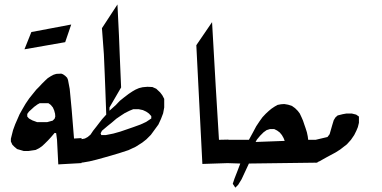

<svg xmlns="http://www.w3.org/2000/svg" viewBox="-20 -739 1729 870"><path d="M230.5 -210.9 229.5 -223.6 225.6 -238.3 219.7 -252 210 -263.7 199.2 -271.5H160.2L149.4 -265.6L134.8 -254.9L122.1 -243.2L111.3 -233.4L103.5 -222.7V-210.9L111.3 -202.1L127 -193.4L137.7 -189.5L148.4 -185.5H193.4L218.8 -192.4L227.5 -201.2ZM349.6 -113.3V0L244.1 5.9L238.3 -106.4L234.4 -135.7L227.5 -136.7L210.9 -117.2L197.3 -102.5L181.6 -86.9L169.9 -76.2L157.2 -67.4L141.6 -59.6L108.4 -54.7H87.9L71.3 -59.6L57.6 -63.5L45.9 -73.2L36.1 -83L29.3 -97.7V-110.4L33.2 -126L39.1 -149.4L48.8 -175.8L58.6 -198.2L68.4 -220.7L82 -245.1L95.7 -268.6L112.3 -293L127.9 -312.5L144.5 -333L157.2 -345.7L168.9 -358.4L183.6 -373L196.3 -384.8L210 -393.6L222.7 -400.4L235.4 -404.3L257.8 -405.3L265.6 -402.3L275.4 -395.5L284.2 -386.7L288.1 -377L295.9 -335.9L304.7 -243.2L315.4 -111.3ZM302.7 -627.9 275.4 -547.9 90.8 -515.6 122.1 -593.8Z M665.5 -212.9 654.8 -224.6 642.1 -233.4 627.4 -240.2 608.9 -244.1H583.5L566.9 -237.3L545.4 -226.6L528.8 -215.8L507.3 -201.2L486.8 -183.6L467.3 -168L441.9 -146.5L436 -134.8L439 -127H459.5L493.7 -133.8L524.9 -142.6L553.2 -152.3L584.5 -163.1L616.7 -174.8L642.1 -186.5L665.5 -202.1ZM334.5 -105.5 364.7 -111.3 377.4 -118.2 390.1 -128.9 401.9 -146.5 416.5 -165 429.2 -181.6 442.9 -199.2 461.4 -219.7 457.5 -328.1 454.6 -402.3 450.7 -493.2 445.8 -559.6 441.9 -611.3 512.2 -718.8 519 -579.1 522.9 -481.4 528.8 -342.8 476.1 -252V-237.3L505.4 -263.7L522.9 -282.2L542.5 -297.9L563 -313.5L580.6 -325.2L594.2 -333L609.9 -339.8L626.5 -343.8L647.9 -345.7L670.4 -344.7L688 -336.9L705.6 -320.3L715.3 -307.6L724.1 -291V-252L719.2 -225.6L709.5 -200.2L697.8 -174.8L677.2 -146.5L663.6 -127.9L643.1 -107.4L624.5 -92.8L595.2 -74.2L562 -58.6L520 -44.9L483.9 -34.2L456.5 -26.4L417.5 -15.6L385.3 -7.8L356.9 -2.9L334.5 -1Z M940.9 -638.7 957.5 -347.7 972.2 -105.5 1015.1 -106.4V0L897 3.9L878.4 -360.4L869.6 -534.2Z M1270 -100.6 1265.1 -113.3 1257.3 -127 1247.6 -138.7 1235.8 -147.5 1222.2 -154.3H1203.6L1188 -149.4L1174.3 -139.6L1158.7 -124L1144 -106.4L1138.2 -95.7ZM1418.5 -105.5V-2L1107.9 2L1074.7 73.2L1059.1 98.6L1046.4 111.3L1034.7 93.8L1042.5 70.3L1056.2 35.2L1068.8 2L1007.3 0V-105.5H1107.9L1126.5 -139.6L1141.1 -167L1156.7 -190.4L1169.4 -208L1184.1 -223.6L1197.8 -236.3L1209.5 -246.1L1224.1 -255.9L1237.8 -263.7L1253.4 -266.6L1268.1 -267.6L1285.6 -264.6L1303.2 -258.8L1316.9 -249L1329.6 -236.3L1338.4 -224.6L1346.2 -208L1353 -192.4L1358.9 -174.8L1364.7 -158.2L1370.6 -139.6L1374.5 -121.1L1376.5 -105.5Z M1410.2 -1V-105.5L1463.9 -118.2L1473.6 -130.9L1485.4 -171.9L1492.2 -194.3L1500 -207L1509.8 -215.8L1533.2 -221.7L1549.8 -224.6H1574.2L1593.8 -219.7L1606.4 -210.9V-182.6L1601.6 -163.1L1594.7 -146.5L1585 -127L1570.3 -105.5L1551.8 -85L1539.1 -75.2L1521.5 -61.5L1500 -47.9L1460 -26.4L1426.8 -7.8Z"/></svg>

Font: LaylaRuqaa
Style: Regular
Weight: 400
Version: Version 2.0